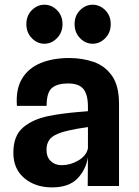

<svg xmlns="http://www.w3.org/2000/svg" viewBox="-20 -808 602 834"><path d="M206 6Q133.5 6 85.8 -34Q38 -74 38 -144.5Q38 -218 79.8 -253.8Q121.5 -289.5 188.5 -303.5Q219.5 -310 252.8 -314.2Q286 -318.5 315 -321Q344 -323.5 362 -325V-343.5Q362 -397 342.5 -421.2Q323 -445.5 275.5 -445.5Q229.5 -445.5 206 -426.2Q182.5 -407 182.5 -348H53.5Q48 -419.5 75.2 -465.5Q102.5 -511.5 155.8 -533.8Q209 -556 281 -556Q337.5 -556 386.8 -539Q436 -522 466.5 -478.8Q497 -435.5 497 -357V0H361L362 -125Q353 -70 315.8 -32Q278.5 6 206 6ZM248 -90.5Q285.5 -90.5 320.2 -110.8Q355 -131 362 -163.5V-256Q342 -253.5 318.2 -249.2Q294.5 -245 277.5 -241Q225 -229.5 203.5 -210.5Q182 -191.5 182 -157Q182 -126 200.5 -108.2Q219 -90.5 248 -90.5ZM173 -618Q142 -618 118.2 -642.2Q94.5 -666.5 94.5 -703Q94.5 -740 118.2 -763.8Q142 -787.5 173 -787.5Q204 -787.5 227.8 -763.8Q251.5 -740 251.5 -703Q251.5 -666.5 227.5 -642.2Q203.5 -618 173 -618ZM382.5 -618Q351.5 -618 327.8 -642.2Q304 -666.5 304 -703Q304 -740 327.8 -763.8Q351.5 -787.5 382.5 -787.5Q413.5 -787.5 437.2 -763.8Q461 -740 461 -703Q461 -666.5 437.2 -642.2Q413.5 -618 382.5 -618Z"/></svg>

Font: Spline Sans SemiBold
Style: Regular
Weight: 600
Designer: Eben Sorkin, Mirko Velimirovic
Foundry: Sorkin Type
Version: Version 1.000; ttfautohint (v1.8.3)